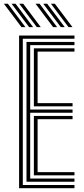

<svg xmlns="http://www.w3.org/2000/svg" viewBox="-42 -986 438 1006"><path d="M58 0V-800H348.2V-783.2H77.5V-16.8H348.2V0ZM135.5 -67.2V-378.5H338.2V-361.5H155V-84.2H348.2V-67.2ZM96.8 -33.8V-766.2H348.2V-749.5H116.2V-412H338.2V-395.2H116.2V-50.5H348.2V-33.8ZM135.5 -429V-732.8H348.2V-715.8H155V-445.8H338.2V-429ZM150.8 -844 58.8 -966.5H79.5L171.5 -844ZM70.5 -844 -21.8 -966.5H-0.8L91.2 -844ZM110.5 -844 18.5 -966.5H39.5L131.5 -844ZM316.8 -844 224.8 -966.5H245.5L337.5 -844ZM236.2 -844 144.2 -966.5H165.2L257.2 -844ZM276.5 -844 184.5 -966.5H205.2L297.2 -844Z"/></svg>

Font: Big Shoulders Inline Text Thin SemiBold
Style: Regular
Weight: 600
Version: Version 2.002